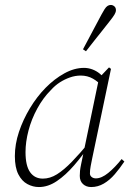

<svg xmlns="http://www.w3.org/2000/svg" viewBox="-20 -743 543 775"><path d="M137 12Q113 12 90.5 0Q68 -12 54 -39.5Q40 -67 40 -113Q40 -161 56.5 -210.5Q73 -260 101 -306.5Q129 -353 164.5 -389Q200 -425 240 -447Q280 -469 319 -469Q336 -469 352.5 -463Q369 -457 383 -445.5Q397 -434 406 -418L391 -395Q377 -413 355 -425.5Q333 -438 306 -438Q284 -438 262.5 -430.5Q241 -423 221.5 -410.5Q202 -398 185 -379Q154 -348 130.5 -305Q107 -262 95 -216Q83 -170 83 -129Q83 -74 101.5 -48Q120 -22 153 -22Q182 -22 210 -39.5Q238 -57 270.5 -90.5Q303 -124 341 -170L348 -163H346Q314 -116 279.5 -76Q245 -36 209.5 -12Q174 12 137 12ZM348 12Q328 12 315 0Q302 -12 302 -33Q302 -43 303 -53.5Q304 -64 307.5 -80.5Q311 -97 317 -126L318 -131L380 -429L383 -432L420 -471L428 -465L352 -103Q349 -88 346 -72.5Q343 -57 343 -43Q343 -34 350 -28.5Q357 -23 367 -23Q390 -23 417 -45Q444 -67 471 -101L482 -91Q464 -64 443.5 -40Q423 -16 399 -2Q375 12 348 12ZM315 -544Q327 -567 340 -591Q353 -615 365.5 -639Q378 -663 390 -685Q397 -698 402.5 -706.5Q408 -715 414 -719Q420 -723 427 -723Q435 -723 441.5 -717.5Q448 -712 448 -702Q448 -694 442 -684Q436 -674 424 -659Q409 -640 392.5 -619Q376 -598 359.5 -577.5Q343 -557 327 -536Z"/></svg>

Font: Source Serif 4 48pt Light
Style: Italic
Weight: 300
Italic angle: -12°
Designer: Frank Grießhammer
Foundry: Adobe Systems Incorporated
Version: Version 4.004;hotconv 1.0.116;makeotfexe 2.5.65601